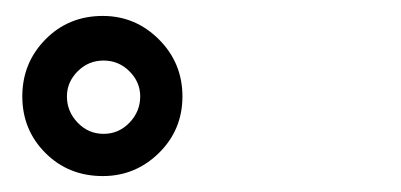

<svg xmlns="http://www.w3.org/2000/svg" viewBox="-20 -598 503 241"><path d="M109 -377Q66 -377 37 -406Q8 -435 8 -477Q8 -519 37 -548.5Q66 -578 109 -578Q150 -578 179.5 -548.5Q209 -519 209 -477Q209 -435 179.5 -406Q150 -377 109 -377ZM110 -430Q129 -430 142.5 -444Q156 -458 156 -477Q156 -495 142.5 -508.5Q129 -522 110 -522Q91 -522 77.5 -508.5Q64 -495 64 -477Q64 -458 77.5 -444Q91 -430 110 -430Z"/></svg>

Font: Maname
Style: Regular
Weight: 400
Designer: Pathum Egodawatta
Foundry: mooniak
Version: Version 1.000; ttfautohint (v1.8.4.7-5d5b)